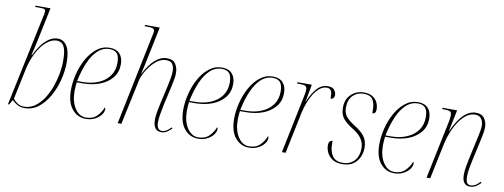

<svg xmlns="http://www.w3.org/2000/svg" viewBox="-62 -1094 3775 1438"><g transform="rotate(10 1825.0 -375.0)"><path d="M163 10Q130 10 105 -4.5Q80 -19 67 -34L45 3H36L184 -698Q186 -708 187.5 -715.5Q189 -723 189 -729Q189 -742 180 -746Q171 -750 148 -750H109L112 -760H225L170 -496Q162 -459 156 -435Q150 -411 145 -390H149Q169 -432 195 -467.5Q221 -503 252.5 -524.5Q284 -546 319 -546Q364 -546 389.5 -505.5Q415 -465 415 -381Q415 -316 397.5 -247.5Q380 -179 347 -120.5Q314 -62 267.5 -26Q221 10 163 10ZM157 0Q202 0 238.5 -25.5Q275 -51 303 -93Q331 -135 349.5 -186Q368 -237 377.5 -288.5Q387 -340 387 -384Q387 -446 377.5 -477Q368 -508 351.5 -519Q335 -530 314 -530Q274 -530 235 -496Q196 -462 166.5 -405Q137 -348 122 -280L73 -46Q87 -27 108 -13.5Q129 0 157 0Z M628 10Q565 10 523.5 -40Q482 -90 482 -185Q482 -242 497.5 -305Q513 -368 543 -422.5Q573 -477 616.5 -511.5Q660 -546 715 -546Q764 -546 790.5 -517.5Q817 -489 817 -437Q817 -377 782 -334.5Q747 -292 689 -270Q631 -248 560 -248H515Q514 -242 512 -221Q510 -200 510 -183Q510 -101 543.5 -50.5Q577 0 627 0Q679 0 709.5 -30Q740 -60 755 -100Q760 -96 760 -86Q760 -65 743.5 -43Q727 -21 697 -5.5Q667 10 628 10ZM557 -258Q624 -258 677 -280.5Q730 -303 760 -344.5Q790 -386 790 -444Q790 -493 772 -514.5Q754 -536 716 -536Q664 -536 625 -499.5Q586 -463 559 -400Q532 -337 516 -258Z M1202 10Q1140 10 1140 -75Q1140 -99 1145.5 -132Q1151 -165 1159 -200L1189 -332Q1196 -365 1202 -396Q1208 -427 1208 -454Q1208 -487 1195 -507.5Q1182 -528 1146 -528Q1112 -528 1082 -506.5Q1052 -485 1028.5 -454.5Q1005 -424 990.5 -395Q976 -366 973 -351L898 0H870L1013 -694Q1018 -713 1018 -724Q1018 -740 1005.5 -745Q993 -750 961 -750H942L945 -760H1056L1004 -509Q1000 -489 992.5 -454.5Q985 -420 979 -396H981Q1020 -471 1062 -507Q1104 -543 1150 -543Q1197 -543 1216 -513.5Q1235 -484 1235 -444Q1235 -418 1228.5 -387.5Q1222 -357 1217 -332L1187 -200Q1178 -158 1172 -121.5Q1166 -85 1166 -61Q1166 -33 1175 -16.5Q1184 0 1207 0Q1238 0 1274 -39L1281 -32Q1262 -13 1244 -1.5Q1226 10 1202 10Z M1482 10Q1419 10 1377.5 -40Q1336 -90 1336 -185Q1336 -242 1351.5 -305Q1367 -368 1397 -422.5Q1427 -477 1470.5 -511.5Q1514 -546 1569 -546Q1618 -546 1644.5 -517.5Q1671 -489 1671 -437Q1671 -377 1636 -334.5Q1601 -292 1543 -270Q1485 -248 1414 -248H1369Q1368 -242 1366 -221Q1364 -200 1364 -183Q1364 -101 1397.5 -50.5Q1431 0 1481 0Q1533 0 1563.5 -30Q1594 -60 1609 -100Q1614 -96 1614 -86Q1614 -65 1597.5 -43Q1581 -21 1551 -5.5Q1521 10 1482 10ZM1411 -258Q1478 -258 1531 -280.5Q1584 -303 1614 -344.5Q1644 -386 1644 -444Q1644 -493 1626 -514.5Q1608 -536 1570 -536Q1518 -536 1479 -499.5Q1440 -463 1413 -400Q1386 -337 1370 -258Z M1869 10Q1806 10 1764.5 -40Q1723 -90 1723 -185Q1723 -242 1738.5 -305Q1754 -368 1784 -422.5Q1814 -477 1857.5 -511.5Q1901 -546 1956 -546Q2005 -546 2031.5 -517.5Q2058 -489 2058 -437Q2058 -377 2023 -334.5Q1988 -292 1930 -270Q1872 -248 1801 -248H1756Q1755 -242 1753 -221Q1751 -200 1751 -183Q1751 -101 1784.5 -50.5Q1818 0 1868 0Q1920 0 1950.5 -30Q1981 -60 1996 -100Q2001 -96 2001 -86Q2001 -65 1984.5 -43Q1968 -21 1938 -5.5Q1908 10 1869 10ZM1798 -258Q1865 -258 1918 -280.5Q1971 -303 2001 -344.5Q2031 -386 2031 -444Q2031 -493 2013 -514.5Q1995 -536 1957 -536Q1905 -536 1866 -499.5Q1827 -463 1800 -400Q1773 -337 1757 -258Z M2210 -442Q2217 -474 2217 -492Q2217 -514 2203.5 -520Q2190 -526 2159 -526H2141L2143 -536H2252L2228 -405H2230Q2255 -467 2290 -506.5Q2325 -546 2373 -546Q2409 -546 2423 -527.5Q2437 -509 2437 -489Q2437 -475 2429 -466.5Q2421 -458 2408 -458Q2408 -462 2408 -466Q2408 -470 2408 -474Q2408 -509 2397 -521.5Q2386 -534 2368 -534Q2339 -534 2314 -514Q2289 -494 2269 -462Q2249 -430 2235 -392Q2221 -354 2213 -318L2147 0H2119Z M2578 10Q2533 10 2504.5 -8.5Q2476 -27 2462.5 -54.5Q2449 -82 2449 -110Q2449 -131 2457.5 -140Q2466 -149 2478 -149Q2477 -137 2478 -123Q2479 -67 2503 -33.5Q2527 0 2579 0Q2635 0 2668 -35.5Q2701 -71 2701 -133Q2701 -171 2679.5 -203.5Q2658 -236 2612 -264Q2564 -293 2537.5 -324Q2511 -355 2511 -408Q2511 -472 2551 -509.5Q2591 -547 2648 -547Q2688 -547 2713.5 -531Q2739 -515 2750.5 -490Q2762 -465 2762 -438Q2762 -404 2735 -404Q2735 -410 2735 -416.5Q2735 -423 2735 -429Q2735 -480 2716 -508.5Q2697 -537 2648 -537Q2599 -537 2566 -505Q2533 -473 2533 -411Q2533 -369 2556 -342.5Q2579 -316 2622 -289Q2668 -262 2695.5 -227.5Q2723 -193 2723 -140Q2723 -78 2686 -34Q2649 10 2578 10Z M2973 10Q2910 10 2868.5 -40Q2827 -90 2827 -185Q2827 -242 2842.5 -305Q2858 -368 2888 -422.5Q2918 -477 2961.5 -511.5Q3005 -546 3060 -546Q3109 -546 3135.5 -517.5Q3162 -489 3162 -437Q3162 -377 3127 -334.5Q3092 -292 3034 -270Q2976 -248 2905 -248H2860Q2859 -242 2857 -221Q2855 -200 2855 -183Q2855 -101 2888.5 -50.5Q2922 0 2972 0Q3024 0 3054.5 -30Q3085 -60 3100 -100Q3105 -96 3105 -86Q3105 -65 3088.5 -43Q3072 -21 3042 -5.5Q3012 10 2973 10ZM2902 -258Q2969 -258 3022 -280.5Q3075 -303 3105 -344.5Q3135 -386 3135 -444Q3135 -493 3117 -514.5Q3099 -536 3061 -536Q3009 -536 2970 -499.5Q2931 -463 2904 -400Q2877 -337 2861 -258Z M3551 10Q3490 10 3490 -70Q3490 -98 3495.5 -131Q3501 -164 3509 -200L3540 -342Q3542 -351 3546.5 -371Q3551 -391 3555 -414Q3559 -437 3559 -454Q3559 -469 3554 -486Q3549 -503 3535 -515.5Q3521 -528 3495 -528Q3462 -528 3432 -506.5Q3402 -485 3377 -448.5Q3352 -412 3333.5 -367.5Q3315 -323 3305 -278L3247 0H3219L3311 -442Q3313 -454 3315 -466Q3317 -478 3317 -490Q3317 -512 3306.5 -519Q3296 -526 3262 -526H3245L3247 -536H3357L3323 -373H3325Q3366 -463 3409 -503Q3452 -543 3500 -543Q3545 -543 3565 -514Q3585 -485 3585 -447Q3585 -421 3578.5 -389.5Q3572 -358 3566 -330L3534 -185Q3527 -153 3521.5 -121.5Q3516 -90 3516 -62Q3516 -33 3524 -16.5Q3532 0 3555 0Q3568 0 3584.5 -8Q3601 -16 3625 -40L3631 -32Q3607 -8 3588.5 1Q3570 10 3551 10Z"/></g></svg>

Font: Noto Serif Display SemiCondensed Thin
Style: Italic
Weight: 100
Width: 4
Italic angle: -12°
Designer: Monotype Design Team
Foundry: Monotype Imaging Inc.
Version: Version 2.009